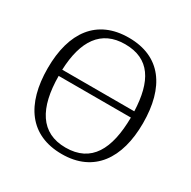

<svg xmlns="http://www.w3.org/2000/svg" viewBox="-163 -882 1043 1050"><g transform="rotate(30 358.5 -357.5)"><path d="M358 10C560 10 659 -136 659 -358C659 -585 561 -725 359 -725C158 -725 57 -585 57 -359C57 -132 156 10 358 10ZM585 -391H130C137 -576 208 -684 359 -684C515 -684 578 -576 585 -391ZM358 -31C201 -31 131 -150 130 -352H586C584 -151 520 -31 358 -31Z"/></g></svg>

Font: Noto Serif Light
Style: Regular
Weight: 300
Designer: Monotype Design Team
Foundry: Monotype Imaging Inc.
Version: Version 2.013